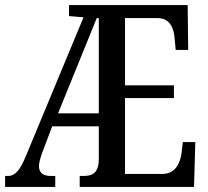

<svg xmlns="http://www.w3.org/2000/svg" viewBox="-21 -734 816 754"><path d="M-1 0H196V-43H179C149 -43 132 -55 132 -82C132 -94 137 -113 145 -135L184 -238H367V-112C367 -54 342 -43 307 -43H292V0H741L746 -176H697L692 -133C686 -89 665 -51 617 -51H470V-349H662V-399H470V-663H597C645 -663 662 -626 665 -581L669 -538H718L716 -714H250V-671L307 -666L81 -122C59 -68 39 -43 11 -43H-1ZM207 -289 359 -663H367V-289Z"/></svg>

Font: Noto Serif Georgian ExtraCondensed Medium
Style: Regular
Weight: 500
Width: 2
Designer: Monotype Design Team, Akaki Razmadze
Foundry: Google LLC
Version: Version 2.003